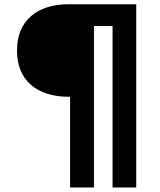

<svg xmlns="http://www.w3.org/2000/svg" viewBox="-20 -710 737 887"><path d="M303.7 -262.7H301.8Q185.5 -262.7 122.1 -318.8Q58.6 -375 58.6 -476.6Q58.6 -578.1 122.1 -634.3Q185.5 -690.4 298.8 -690.4H609.4V156.2H500V-589.8H414.1V156.2H303.7Z"/></svg>

Font: Altinn-DIN Exp
Style: DINExp-Bold
Weight: 700
Width: 7
Designer: Charles Nix
Foundry: Altinn
Version: Version 2.00